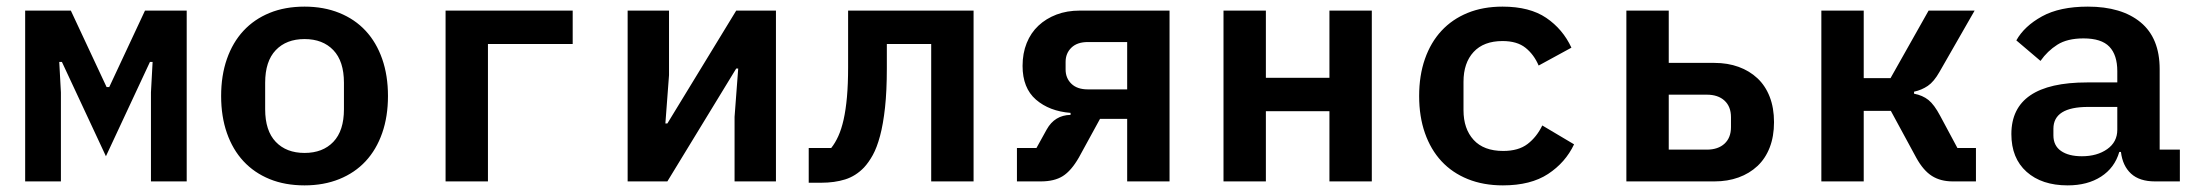

<svg xmlns="http://www.w3.org/2000/svg" viewBox="-20 -548 6640 580"><path d="M56 -516H194L302 -285H310L418 -516H544V0H436V-269L441 -361H433L300 -76L167 -361H159L164 -269V0H56Z M900 12Q841 12 794.5 -7Q748 -26 715.5 -61Q683 -96 665.5 -146Q648 -196 648 -258Q648 -320 665.5 -370Q683 -420 715.5 -455Q748 -490 794.5 -509Q841 -528 900 -528Q958 -528 1005 -509Q1052 -490 1084.5 -455Q1117 -420 1134.5 -370Q1152 -320 1152 -258Q1152 -196 1134.5 -146Q1117 -96 1084.5 -61Q1052 -26 1005 -7Q958 12 900 12ZM900 -86Q955 -86 987 -119.5Q1019 -153 1019 -218V-298Q1019 -363 987 -396.5Q955 -430 900 -430Q845 -430 813 -396.5Q781 -363 781 -298V-218Q781 -153 813 -119.5Q845 -86 900 -86Z M1326 -516H1710V-415H1454V0H1326Z M1876 -516H2001V-321L1990 -175H1996L2204 -516H2324V0H2199V-195L2210 -341H2204L1996 0H1876Z M2423 -101H2491Q2503 -116 2512.5 -137Q2522 -158 2528.5 -187Q2535 -216 2538.5 -255Q2542 -294 2542 -345V-516H2921V0H2793V-415H2659V-342Q2659 -273 2653.5 -223Q2648 -173 2638.5 -137.5Q2629 -102 2616.5 -79.5Q2604 -57 2590 -42Q2565 -16 2533 -6Q2501 4 2461 4H2423Z M3052 -101H3111L3142 -157Q3166 -200 3214 -201V-207Q3150 -212 3109.5 -247Q3069 -282 3069 -349Q3069 -387 3081.5 -418Q3094 -449 3117 -470.5Q3140 -492 3171.5 -504Q3203 -516 3242 -516H3513V0H3385V-189H3303L3239 -72Q3216 -32 3190.5 -16Q3165 0 3124 0H3052ZM3385 -421H3266Q3234 -421 3216.5 -404Q3199 -387 3199 -361V-338Q3199 -312 3216.5 -295Q3234 -278 3266 -278H3385Z M3676 -516H3804V-313H3996V-516H4124V0H3996V-212H3804V0H3676Z M4520 12Q4461 12 4414 -7Q4367 -26 4334.5 -61Q4302 -96 4284.5 -146Q4267 -196 4267 -258Q4267 -320 4284.5 -370Q4302 -420 4334.5 -455Q4367 -490 4413.5 -509Q4460 -528 4519 -528Q4601 -528 4651 -494Q4701 -460 4727 -404L4628 -350Q4614 -383 4588.5 -403.5Q4563 -424 4519 -424Q4462 -424 4431.5 -391Q4401 -358 4401 -301V-215Q4401 -159 4431.5 -125.5Q4462 -92 4521 -92Q4567 -92 4594.5 -113Q4622 -134 4639 -169L4735 -112Q4709 -57 4656.5 -22.5Q4604 12 4520 12Z M4893 -516H5021V-358H5159Q5199 -358 5232 -346Q5265 -334 5289 -311.5Q5313 -289 5326 -255.5Q5339 -222 5339 -179Q5339 -136 5326 -102.5Q5313 -69 5289 -46.5Q5265 -24 5232 -12Q5199 0 5159 0H4893ZM5136 -96Q5170 -96 5189.5 -114Q5209 -132 5209 -164V-194Q5209 -226 5189.5 -244Q5170 -262 5136 -262H5021V-96Z M5482 -516H5610V-312H5691L5806 -516H5945L5839 -331Q5822 -301 5803.5 -288.5Q5785 -276 5762 -271V-265Q5788 -260 5805.5 -246Q5823 -232 5841 -198L5893 -101H5949V0H5879Q5842 0 5816 -16.5Q5790 -33 5769 -71L5692 -213H5610V0H5482Z M6490 0Q6443 0 6417.5 -23.5Q6392 -47 6387 -89H6382Q6368 -41 6327 -14.5Q6286 12 6226 12Q6148 12 6102 -29Q6056 -70 6056 -143Q6056 -299 6285 -299H6376V-333Q6376 -382 6352 -407Q6328 -432 6274 -432Q6225 -432 6195 -413Q6165 -394 6144 -364L6071 -426Q6095 -469 6148.5 -498.5Q6202 -528 6287 -528Q6389 -528 6446.5 -480.5Q6504 -433 6504 -339V-96H6565V0ZM6269 -76Q6315 -76 6345.5 -97.5Q6376 -119 6376 -156V-225H6288Q6183 -225 6183 -159V-139Q6183 -108 6206 -92Q6229 -76 6269 -76Z"/></svg>

Font: IBM Plex Mono SmBld
Style: Regular
Weight: 600
Monospace: yes
Designer: Mike Abbink, Paul van der Laan, Pieter van Rosmalen
Foundry: Bold Monday
Version: Version 2.3